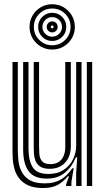

<svg xmlns="http://www.w3.org/2000/svg" viewBox="-20 -900 510 929"><path d="M188.5 9.8Q143.2 9.8 115 -3.9Q86.8 -17.5 71.1 -39Q55.5 -60.5 49.1 -85.2Q42.8 -110 41.6 -133Q40.5 -156 40.5 -171.8V-600H66.2V-176.8Q66.2 -158 68.2 -130.4Q70.2 -102.8 81.5 -75.9Q92.8 -49 119.8 -30.9Q146.8 -12.8 197 -12.8Q242.8 -12.8 274.1 -31.2Q305.5 -49.8 330.2 -86H336.5L325.5 -19.8V0H299.8L299.5 -6.5L313.8 -47.5H309Q284.8 -18.8 257.5 -4.5Q230.2 9.8 188.5 9.8ZM400.2 0V-600H426V0ZM220.5 -83.2Q190 -83.2 174 -94.4Q158 -105.5 151.6 -122.2Q145.2 -139 144.2 -156.6Q143.2 -174.2 143.2 -186.8V-600H169V-188.2Q169 -172.5 170.5 -153.2Q172 -134 183.5 -119.9Q195 -105.8 224.5 -105.8Q246.8 -105.8 262.8 -115.6Q278.8 -125.5 287.2 -144.2Q295.8 -163 295.8 -189.8V-600H322.8V-192.5Q322.8 -159.8 310.4 -135.1Q298 -110.5 275.1 -96.9Q252.2 -83.2 220.5 -83.2ZM204.5 -35.8Q145 -36.2 118.5 -71.8Q92 -107.2 92 -178.5V-600H117.8V-181.8Q117.8 -124.2 138 -91.2Q158.2 -58.2 214.2 -58.2Q257.8 -58.2 287.6 -77.8Q317.5 -97.2 333 -128.5Q348.5 -159.8 348.5 -194.8V-600H374.5V0H348.5V-62L353.5 -138.8H347.2Q327 -90.8 292.2 -63Q257.5 -35.2 204.5 -35.8ZM232.5 -660.2Q202.2 -660.2 177.2 -675Q152.2 -689.8 137.6 -714.6Q123 -739.5 123 -769.8Q123 -800.2 137.6 -825.1Q152.2 -850 177.2 -864.8Q202.2 -879.5 232.5 -879.5Q263 -879.5 287.9 -864.8Q312.8 -850 327.5 -825.1Q342.2 -800.2 342.2 -769.8Q342.2 -739.5 327.5 -714.6Q312.8 -689.8 287.9 -675Q263 -660.2 232.5 -660.2ZM232.5 -681Q269.8 -681 295.6 -707Q321.5 -733 321.5 -769.8Q321.5 -807 295.6 -832.9Q269.8 -858.8 232.5 -858.8Q195.8 -858.8 169.8 -832.9Q143.8 -807 143.8 -769.8Q143.8 -733 169.8 -707Q195.8 -681 232.5 -681ZM232.5 -701.8Q204.2 -701.8 184.4 -721.6Q164.5 -741.5 164.5 -769.8Q164.5 -798.2 184.4 -818.1Q204.2 -838 232.5 -838Q261 -838 280.9 -818.1Q300.8 -798.2 300.8 -769.8Q300.8 -741.5 280.9 -721.6Q261 -701.8 232.5 -701.8ZM232.5 -722.5Q252.2 -722.5 266.1 -736.4Q280 -750.2 280 -769.8Q280 -789.5 266.1 -803.4Q252.2 -817.2 232.5 -817.2Q213 -817.2 199.1 -803.4Q185.2 -789.5 185.2 -769.8Q185.2 -750.2 199.1 -736.4Q213 -722.5 232.5 -722.5ZM232.5 -743.2Q221.5 -743.2 213.8 -751Q206 -758.8 206 -770Q206 -781 213.8 -788.8Q221.5 -796.5 232.8 -796.5Q243.8 -796.5 251.4 -788.8Q259 -781 259 -769.8Q259 -758.8 251.4 -751Q243.8 -743.2 232.5 -743.2ZM232.8 -763.2Q239.2 -763.2 239.2 -770Q239.2 -776.5 232.8 -776.5Q226 -776.5 226 -770Q226 -763.2 232.8 -763.2Z"/></svg>

Font: Big Shoulders Inline Display Thin ExtraBold
Style: Regular
Weight: 800
Version: Version 2.002